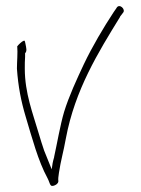

<svg xmlns="http://www.w3.org/2000/svg" viewBox="-20 -587 465 635"><path d="M36 -360C40 -301 50 -251 65 -201C86 -131 106 -55 137 2C147 21 144 33 161 26C172 21 173 15 173 12C172 5 173 -3 175 -16C181 -56 190 -85 198 -130C228 -290 305 -414 377 -531V-532L387 -545C397 -556 374 -578 365 -560L356 -547C323 -497 285 -433 257 -374C234 -325 208 -269 192 -217C179 -173 169 -113 159 -68V-67C157 -60 155 -53 154 -47L151 -27L126 -89C120 -106 114 -126 108 -146C89 -211 62 -279 62 -360C62 -373 62 -387 63 -399V-411C70 -418 67 -428 64 -443C62 -454 61 -453 58 -452C52 -450 42 -440 37 -434C39 -412 36 -383 36 -360ZM63 -398V-399ZM365 -560Z"/></svg>

Font: Stray Cat
Style: Lt
Weight: 300
Version: Version 1.0